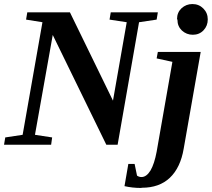

<svg xmlns="http://www.w3.org/2000/svg" viewBox="-29 -716 1049 950"><path d="M598 -606 513 -619 519 -655H752L746 -619L659 -606L553 0H497L232 -543L144 -49L229 -36L224 0H-9L-3 -36L83 -49L181 -606L100 -619L106 -655H317L530 -218ZM673 213 669 214Q626 214 587 205L606 95H637L649 153Q659 160 671 160Q696 160 716 127Q735 94 746 35L824 -410L746 -427L752 -459H964L880 19Q864 114 811 164Q759 213 673 213ZM849 -618 847 -622Q847 -654 869 -675Q892 -696 923 -696Q955 -696 977 -674Q999 -652 999 -620Q999 -588 978 -566Q957 -544 925 -544Q894 -544 871 -565Q849 -586 849 -618Z"/></svg>

Font: Libra Serif Modern
Style: Bold Italic
Weight: 700
Italic angle: -12°
Designer: Stefan Peev, Context Ltd
Foundry: Stefan Peev, Context Ltd
Version: Version 1.000